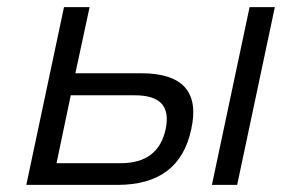

<svg xmlns="http://www.w3.org/2000/svg" viewBox="-20 -520 793 540"><path d="M54 0H310C427 0 496 -52 518 -157C541 -262 493 -314 377 -314H192L232 -500H160ZM139 -61 179 -252H359C431 -252 459 -221 446 -157C432 -93 391 -61 319 -61ZM576 0H647L753 -500H682Z"/></svg>

Font: LT Wave Text Light Italic
Style: Regular
Weight: 300
Designer: Daniel Lyons
Version: Version 2.5 (Glyphs App)